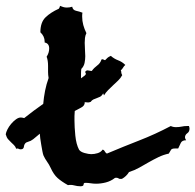

<svg xmlns="http://www.w3.org/2000/svg" viewBox="-90 -693 672 660"><path d="M340.8 -469.7Q335.9 -465.8 333 -460.4Q330.1 -455.1 325.2 -451.2Q327.1 -448.2 327.1 -442.4Q327.1 -440.4 330.1 -434.6Q324.2 -423.8 315.9 -416Q307.6 -408.2 298.8 -399.9Q290 -391.6 281.7 -383.3Q273.4 -375 267.6 -365.2L264.6 -372.1Q259.8 -363.3 253.9 -360.4Q248 -357.4 242.2 -355.5Q236.3 -353.5 231 -351.1Q225.6 -348.6 221.7 -342.8Q215.8 -340.8 212.9 -340.8Q210 -340.8 207 -341.3Q204.1 -341.8 201.2 -341.8Q202.1 -330.1 189 -323.2Q175.8 -316.4 167 -311.5Q166 -302.7 166 -293.9V-278.3Q166 -256.8 168.9 -227.1Q171.9 -197.3 181.6 -178.7Q186.5 -170.9 200.7 -167Q214.8 -163.1 223.6 -163.1Q234.4 -163.1 245.6 -166.5Q256.8 -169.9 262.7 -178.7Q267.6 -177.7 270 -172.9Q272.5 -168 277.3 -165Q333 -188.5 388.2 -210Q443.4 -231.4 497.1 -259.8Q504.9 -255.9 514.6 -255.9Q525.4 -255.9 534.2 -257.8Q543 -259.8 552.7 -259.8H559.6Q561.5 -253.9 561.5 -251Q561.5 -240.2 553.7 -234.9Q545.9 -229.5 545.9 -220.7Q545.9 -216.8 549.8 -210.9Q536.1 -210.9 531.7 -202.1Q527.3 -193.4 522.5 -182.6H511.7Q501 -182.6 498 -178.2Q495.1 -173.8 490.2 -165Q471.7 -161.1 454.6 -152.8Q437.5 -144.5 421.4 -135.3Q405.3 -126 388.7 -116.7Q372.1 -107.4 353.5 -101.6Q344.7 -86.9 329.1 -78.1H326.2Q321.3 -77.1 317.9 -79.6Q314.5 -82 309.6 -82Q305.7 -82 304.7 -81.1Q291 -70.3 273.9 -65.9Q256.8 -61.5 240.2 -61.5Q230.5 -61.5 221.7 -63Q212.9 -64.5 203.1 -64.5Q197.3 -64.5 197.3 -58.6Q197.3 -52.7 186.5 -52.7Q175.8 -52.7 165 -55.7Q154.3 -58.6 143.6 -56.6Q121.1 -69.3 107.9 -81.1Q94.7 -92.8 84 -116.2Q79.1 -127 71.8 -137.2Q64.5 -147.5 59.6 -158.2Q57.6 -163.1 55.7 -173.3Q53.7 -183.6 51.8 -195.3Q49.8 -207 48.3 -217.8Q46.9 -228.5 46.9 -233.4Q39.1 -227.5 31.7 -220.7Q24.4 -213.9 15.6 -209Q11.7 -207 7.8 -206.1Q3.9 -205.1 0 -203.1Q-6.8 -198.2 -7.8 -189Q-8.8 -179.7 -18.6 -179.7Q-23.4 -179.7 -26.4 -181.6Q-29.3 -183.6 -34.2 -181.6Q-37.1 -189.5 -42 -194.3Q-46.9 -199.2 -52.2 -204.1Q-57.6 -209 -62.5 -214.8Q-67.4 -220.7 -70.3 -231.4Q-69.3 -238.3 -64.5 -248Q-59.6 -257.8 -51.8 -267.1Q-43.9 -276.4 -35.2 -282.7Q-26.4 -289.1 -18.6 -289.1Q-14.6 -289.1 -6.8 -287.1Q8.8 -299.8 25.4 -312Q42 -324.2 58.6 -335.9Q60.5 -358.4 64.9 -380.9Q69.3 -403.3 77.1 -424.8Q75.2 -435.5 75.2 -445.3V-466.8Q75.2 -485.4 70.3 -498Q79.1 -511.7 79.1 -526.4Q79.1 -543.9 63.5 -546.9V-549.8Q63.5 -568.4 48.8 -582Q48.8 -616.2 66.4 -633.3Q84 -650.4 112.3 -663.1Q116.2 -668.9 116.2 -672.9Q121.1 -670.9 127 -668.9Q132.8 -667 139.6 -667Q149.4 -667 158.2 -669.9Q160.2 -658.2 171.9 -655.8Q183.6 -653.3 193.4 -649.4Q192.4 -644.5 192.4 -636.7Q192.4 -621.1 196.3 -606.9Q200.2 -592.8 207 -579.1Q203.1 -571.3 202.1 -562.5Q201.2 -553.7 201.2 -545.9Q201.2 -534.2 202.1 -522.5Q203.1 -510.7 203.1 -500Q203.1 -488.3 200.7 -476.6Q198.2 -464.8 189.5 -456.1Q188.5 -448.2 188.5 -439.5V-423.8Q190.4 -425.8 197.8 -430.7Q205.1 -435.5 205.1 -439.5Q205.1 -441.4 204.1 -442.4Q203.1 -443.4 203.1 -445.3Q203.1 -448.2 206.1 -449.7Q209 -451.2 210.9 -451.2Q213.9 -451.2 216.8 -450.2Q219.7 -449.2 222.7 -449.2H225.6Q233.4 -460 244.1 -467.8Q254.9 -475.6 258.8 -488.3Q259.8 -489.3 261.7 -489.3Q264.6 -489.3 266.6 -487.8Q268.6 -486.3 271.5 -486.3L279.3 -494.1Q282.2 -497.1 291 -501Q301.8 -491.2 315.9 -485.8Q330.1 -480.5 340.8 -469.7Z"/></svg>

Font: RockSalt
Style: Regular
Weight: 400
Designer: Squid
Foundry: Font Diner, Inc DBA Sideshow
Version: Version 1.000